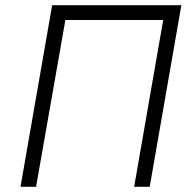

<svg xmlns="http://www.w3.org/2000/svg" viewBox="-20 -720 746 740"><path d="M59 0H119L232 -643H609L497 0H557L679 -700H181Z"/></svg>

Font: Fixel Display Light
Style: Italic
Weight: 300
Italic angle: -10°
Designer: AlfaBravo + MacPaw
Foundry: Kyrylo Tkachov, Marchela Mozhyna, Serhii Makarenko, Maria Weinstein, Zakhar Kryvoshyya
Version: Version 1.210;Glyphs 3.2 (3217)